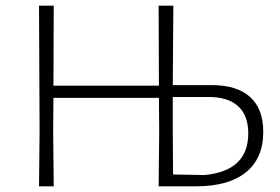

<svg xmlns="http://www.w3.org/2000/svg" viewBox="-20 -659 989 679"><path d="M118 0 120 -194 118 -639H170L169 -356H542L541 -639H593L591 -358H729Q818 -358 864.5 -316Q911 -274 911 -193Q911 -99 849.5 -49.5Q788 0 672 0H541L543 -194L542 -313H169L168 -197L170 0ZM591 -197 592 -42 704 -40Q858 -55 858 -187Q858 -251 821.5 -284Q785 -317 714 -316H591Z"/></svg>

Font: Alegreya Sans SC Light
Style: Regular
Weight: 300
Designer: Juan Pablo del Peral
Foundry: Huerta Tipografica
Version: Version 2.007